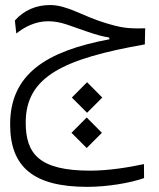

<svg xmlns="http://www.w3.org/2000/svg" viewBox="-20 -433 626 758"><path d="M324.7 304.7C403.8 304.7 496.1 289.1 548.8 270L548.3 214.8C490.2 227.1 412.1 240.7 335.9 240.7C135.7 240.7 81.5 175.3 81.5 50.8C81.5 -131.3 231.9 -201.2 551.8 -257.8L553.2 -321.3C482.9 -319.3 457.5 -323.7 396 -342.3C306.2 -369.1 246.6 -413.1 177.7 -413.1C123.5 -413.1 75.2 -393.1 38.6 -352.1L44.4 -300.8C78.6 -328.1 121.6 -349.1 170.4 -349.1C221.7 -349.1 259.3 -329.6 318.4 -310.1C365.7 -293.9 385.3 -289.1 411.6 -284.7V-277.8C163.1 -231.4 20 -140.6 20 58.1C20 225.6 111.3 304.7 324.7 304.7ZM323.7 12.2 383.8 -47.9 323.7 -108.4 263.7 -47.9ZM322.3 151.4 382.3 91.3 322.3 30.8 262.2 91.3Z"/></svg>

Font: Cascadia Code Light
Style: Regular
Weight: 300
Monospace: yes
Designer: Aaron Bell
Foundry: Saja Typeworks
Version: Version 2404.023